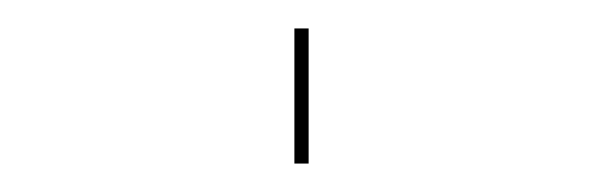

<svg xmlns="http://www.w3.org/2000/svg" viewBox="-20 -205 424 135"><path d="M187 -90V-185H197V-90Z"/></svg>

Font: Bungee Hairline
Style: Regular
Weight: 400
Designer: David Jonathan Ross
Foundry: David Jonathan Ross
Version: Version 1.000;PS 1.0;hotconv 1.0.72;makeotf.lib2.5.5900